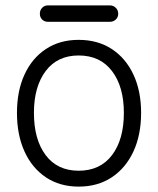

<svg xmlns="http://www.w3.org/2000/svg" viewBox="-20 -678 587 713"><path d="M272 15Q202 15 150.5 -19.5Q99 -54 71 -115.5Q43 -177 43 -259Q43 -340 71 -401Q99 -462 150.5 -496Q202 -530 272 -530Q343 -530 395 -496Q447 -462 475.5 -401Q504 -340 504 -259Q504 -177 475.5 -115.5Q447 -54 395 -19.5Q343 15 272 15ZM272 -44Q352 -44 396 -102Q440 -160 440 -259Q440 -356 396 -414Q352 -472 272 -472Q193 -472 149.5 -414Q106 -356 106 -259Q106 -160 149.5 -102Q193 -44 272 -44ZM158 -597Q145 -597 136.5 -605.5Q128 -614 128 -627Q128 -640 136.5 -649Q145 -658 158 -658H388Q401 -658 410 -649Q419 -640 419 -627Q419 -614 410 -605.5Q401 -597 388 -597Z"/></svg>

Font: National Park Light
Style: Regular
Weight: 300
Designer: Andrea Herstowski, Ben Hoepner
Version: Version 1.009